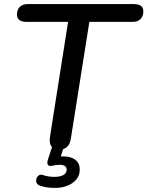

<svg xmlns="http://www.w3.org/2000/svg" viewBox="-20 -725 721 939"><path d="M268 7Q243 7 231.5 -9Q220 -25 224 -53L313 -618H110Q63 -618 63 -654Q63 -678 77 -691.5Q91 -705 115 -705H634Q681 -705 681 -670Q681 -645 667 -631.5Q653 -618 629 -618H417L326 -44Q317 7 268 7ZM248 194Q210 194 178 184Q159 178 157 163Q155 148 165 136.5Q175 125 193 132Q217 140 246 140Q274 140 290 131Q306 122 306 105Q306 81 272 81Q256 81 239 85Q222 89 216 83Q209 76 213 60L239 -20H297L277 40Q285 40 291 40Q327 40 348.5 56.5Q370 73 370 104Q370 145 335 169.5Q300 194 248 194Z"/></svg>

Font: Nunito SemiBold
Style: Italic
Weight: 600
Italic angle: -9°
Designer: Vernon Adams
Foundry: Vernon Adams
Version: Version 3.601; ttfautohint (v1.8.2.53-6de2)